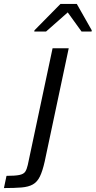

<svg xmlns="http://www.w3.org/2000/svg" viewBox="-121 -755 486 975"><path d="M-101 200 -88 138Q-44 138 -22.5 133.5Q-1 129 7 117Q15 105 20 83L146 -510H228L106 65Q95 114 81.5 141.5Q68 169 46 181.5Q24 194 -11.5 197Q-47 200 -101 200ZM53 -595 54 -601 186 -735H269L345 -601L344 -595H293L223 -692L113 -595Z"/></svg>

Font: Saira
Style: Italic
Weight: 400
Italic angle: -12°
Designer: Hector Gatti with collaboration of the Omnibus-Type team
Foundry: Omnibus-Type
Version: Version 1.100; ttfautohint (v1.8.3)